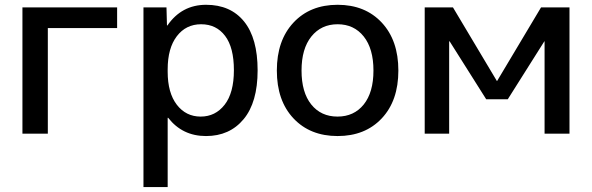

<svg xmlns="http://www.w3.org/2000/svg" viewBox="-20 -550 2435 790"><path d="M72.3 0V-519.5H461.9V-434.6H176.8V0Z M570.3 219.7V-519.5H665L667 -445.3H668.9Q727.5 -530.3 828.1 -530.3Q928.7 -530.3 984.4 -461.4Q1040 -392.6 1040 -260.7Q1040 -128.9 982.4 -59.6Q924.8 9.8 827.6 9.8Q730.5 9.8 671.9 -65.4H669.9V219.7ZM669.9 -254.9Q669.9 -168 707.5 -119.1Q745.1 -70.3 805.7 -70.3Q866.2 -70.3 904.3 -119.1Q942.4 -168 942.4 -261.2Q942.4 -354.5 906.2 -402.3Q870.1 -450.2 807.6 -450.2Q745.1 -450.2 707.5 -400.9Q669.9 -351.6 669.9 -264.6Z M1187.5 -63Q1119.1 -135.7 1119.1 -259.8Q1119.1 -383.8 1187.5 -457Q1255.9 -530.3 1369.1 -530.3Q1482.4 -530.3 1550.8 -457Q1619.1 -383.8 1619.1 -259.8Q1619.1 -135.7 1550.8 -63Q1482.4 9.8 1369.1 9.8Q1255.9 9.8 1187.5 -63ZM1261.2 -399.9Q1220.7 -349.6 1220.7 -259.8Q1220.7 -169.9 1260.7 -120.1Q1300.8 -70.3 1368.7 -70.3Q1436.5 -70.3 1476.6 -120.1Q1516.6 -169.9 1516.6 -259.8Q1516.6 -349.6 1476.6 -399.9Q1436.5 -450.2 1369.1 -450.2Q1301.8 -450.2 1261.2 -399.9Z M1727.5 0V-519.5H1843.8L2024.4 -216.8H2025.4L2206.1 -519.5H2323.2V0H2220.7V-379.9H2219.7L2069.3 -141.6H1980.5L1830.1 -379.9H1828.1V0Z"/></svg>

Font: GenEi M Gothic v2 Medium
Style: Regular
Weight: 500
Version: Version 2.0